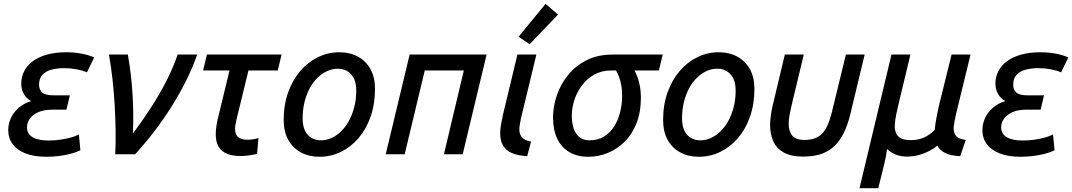

<svg xmlns="http://www.w3.org/2000/svg" viewBox="-20 -806 5601 1003"><path d="M222 13Q158 13 113.5 -4.5Q69 -22 46 -53Q23 -84 23 -127Q23 -159 37 -189.5Q51 -220 78.5 -243.5Q106 -267 143 -278Q119 -290 105 -314.5Q91 -339 91 -369Q91 -404 106.5 -434.5Q122 -465 152.5 -487Q183 -509 226.5 -521Q270 -533 326 -533Q367 -533 405 -526Q443 -519 472 -506L434 -428Q412 -438 380 -444Q348 -450 315 -450Q280 -450 250.5 -442.5Q221 -435 202.5 -416Q184 -397 184 -364Q184 -337 200.5 -322.5Q217 -308 259 -308H345L327 -233H251Q208 -233 179 -219.5Q150 -206 135.5 -185.5Q121 -165 121 -141Q121 -107 150 -89.5Q179 -72 234 -72Q265 -72 296.5 -76.5Q328 -81 353.5 -88.5Q379 -96 392 -104L400 -21Q378 -10 349 -2.5Q320 5 287 9Q254 13 222 13Z M582 0Q585 -56 584 -122Q583 -188 579 -257.5Q575 -327 567.5 -394Q560 -461 549 -521H648Q666 -419 672.5 -311.5Q679 -204 674 -108Q725 -176 771 -247.5Q817 -319 852 -388.5Q887 -458 908 -521H1010Q987 -454 952.5 -385Q918 -316 876 -249Q834 -182 785.5 -119Q737 -56 686 0Z M1237 9Q1195 9 1165.5 -3Q1136 -15 1121.5 -40.5Q1107 -66 1107 -105Q1107 -126 1111 -151Q1115 -176 1122 -203L1179 -438H1041L1061 -521H1451L1431 -438H1278L1216 -184Q1213 -171 1210.5 -158Q1208 -145 1208 -133Q1208 -103 1224.5 -89.5Q1241 -76 1270 -76Q1285 -76 1300 -78Q1315 -80 1330 -85L1323 -2Q1301 3 1279.5 6Q1258 9 1237 9Z M1649 13Q1594 13 1551.5 -10Q1509 -33 1485.5 -76Q1462 -119 1462 -179Q1462 -259 1485.5 -324Q1509 -389 1549 -435.5Q1589 -482 1641.5 -507.5Q1694 -533 1752 -533Q1808 -533 1850 -510Q1892 -487 1915.5 -444.5Q1939 -402 1939 -342Q1939 -262 1916 -196.5Q1893 -131 1853 -84.5Q1813 -38 1760.5 -12.5Q1708 13 1649 13ZM1657 -73Q1685 -73 1711.5 -85Q1738 -97 1761.5 -119.5Q1785 -142 1802.5 -174Q1820 -206 1830.5 -246Q1841 -286 1841 -333Q1841 -388 1814.5 -417.5Q1788 -447 1744 -447Q1716 -447 1689.5 -435Q1663 -423 1639.5 -400.5Q1616 -378 1598.5 -346Q1581 -314 1571 -274Q1561 -234 1561 -187Q1561 -132 1587 -102.5Q1613 -73 1657 -73Z M1995 0 2120 -521H2522L2397 0H2299L2403 -438H2199L2094 0Z M2734 10Q2685 7 2654 -6.5Q2623 -20 2608 -45.5Q2593 -71 2593 -110Q2593 -132 2597.5 -157Q2602 -182 2608 -209L2683 -521H2782L2702 -190Q2699 -173 2696 -158Q2693 -143 2693 -129Q2693 -106 2706 -89.5Q2719 -73 2754 -66ZM2747 -575 2689 -614 2830 -786 2895 -730Z M3054 13Q2994 13 2952.5 -12.5Q2911 -38 2890 -83.5Q2869 -129 2869 -193Q2869 -249 2888.5 -307Q2908 -365 2947 -413.5Q2986 -462 3044.5 -491.5Q3103 -521 3181 -521H3442L3422 -438H3295Q3312 -404 3320 -369Q3328 -334 3328 -296Q3328 -220 3305 -162Q3282 -104 3243 -65.5Q3204 -27 3155 -7Q3106 13 3054 13ZM3060 -73Q3103 -73 3135 -92.5Q3167 -112 3188 -145Q3209 -178 3219.5 -220Q3230 -262 3230 -307Q3230 -344 3222 -377Q3214 -410 3198 -438H3174Q3123 -438 3084 -416Q3045 -394 3019 -358.5Q2993 -323 2980 -282Q2967 -241 2967 -201Q2967 -166 2976 -137Q2985 -108 3005.5 -90.5Q3026 -73 3060 -73Z M3631 13Q3576 13 3533.5 -10Q3491 -33 3467.5 -76Q3444 -119 3444 -179Q3444 -259 3467.5 -324Q3491 -389 3531 -435.5Q3571 -482 3623.5 -507.5Q3676 -533 3734 -533Q3790 -533 3832 -510Q3874 -487 3897.5 -444.5Q3921 -402 3921 -342Q3921 -262 3898 -196.5Q3875 -131 3835 -84.5Q3795 -38 3742.5 -12.5Q3690 13 3631 13ZM3639 -73Q3667 -73 3693.5 -85Q3720 -97 3743.5 -119.5Q3767 -142 3784.5 -174Q3802 -206 3812.5 -246Q3823 -286 3823 -333Q3823 -388 3796.5 -417.5Q3770 -447 3726 -447Q3698 -447 3671.5 -435Q3645 -423 3621.5 -400.5Q3598 -378 3580.5 -346Q3563 -314 3553 -274Q3543 -234 3543 -187Q3543 -132 3569 -102.5Q3595 -73 3639 -73Z M4174 12Q4112 12 4074 -9.5Q4036 -31 4019.5 -68Q4003 -105 4003 -153Q4003 -176 4006.5 -201.5Q4010 -227 4016 -253L4080 -521H4179L4116 -259Q4110 -233 4105 -207Q4100 -181 4100 -158Q4100 -123 4117.5 -99Q4135 -75 4183 -75Q4226 -75 4253.5 -91Q4281 -107 4298.5 -142Q4316 -177 4329 -234L4399 -521H4497L4425 -222Q4415 -176 4398 -134Q4381 -92 4354 -59Q4327 -26 4284 -7Q4241 12 4174 12Z M4470 177 4637 -521H4736L4676 -271Q4668 -239 4662 -209Q4656 -179 4654.5 -154.5Q4653 -130 4660.5 -111.5Q4668 -93 4686.5 -83.5Q4705 -74 4739 -74Q4773 -74 4803 -86Q4833 -98 4863 -127Q4865 -153 4870.5 -183Q4876 -213 4884 -250L4951 -521H5050L4974 -209Q4966 -175 4962.5 -146.5Q4959 -118 4972 -99Q4985 -80 5025 -75L4996 10Q4971 9 4947 3.5Q4923 -2 4904.5 -14.5Q4886 -27 4877 -45Q4841 -17 4800.5 -2.5Q4760 12 4719 12Q4684 12 4658 1Q4632 -10 4614 -28Q4612 -12 4609 5Q4606 22 4601 44L4568 177Z M5311 13Q5247 13 5202.5 -4.5Q5158 -22 5135 -53Q5112 -84 5112 -127Q5112 -159 5126 -189.5Q5140 -220 5167.5 -243.5Q5195 -267 5232 -278Q5208 -290 5194 -314.5Q5180 -339 5180 -369Q5180 -404 5195.5 -434.5Q5211 -465 5241.5 -487Q5272 -509 5315.5 -521Q5359 -533 5415 -533Q5456 -533 5494 -526Q5532 -519 5561 -506L5523 -428Q5501 -438 5469 -444Q5437 -450 5404 -450Q5369 -450 5339.5 -442.5Q5310 -435 5291.5 -416Q5273 -397 5273 -364Q5273 -337 5289.5 -322.5Q5306 -308 5348 -308H5434L5416 -233H5340Q5297 -233 5268 -219.5Q5239 -206 5224.5 -185.5Q5210 -165 5210 -141Q5210 -107 5239 -89.5Q5268 -72 5323 -72Q5354 -72 5385.5 -76.5Q5417 -81 5442.5 -88.5Q5468 -96 5481 -104L5489 -21Q5467 -10 5438 -2.5Q5409 5 5376 9Q5343 13 5311 13Z"/></svg>

Font: Ubuntu Sans Medium
Style: Italic
Weight: 500
Italic angle: -13.5°
Designer: Dalton Maag Ltd
Foundry: Dalton Maag Ltd
Version: Version 1.006